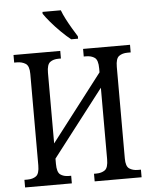

<svg xmlns="http://www.w3.org/2000/svg" viewBox="-61 -981 814 1031"><g transform="rotate(-5 346.0 -465.5)"><path d="M32 0V-41H49Q77 -41 95 -54Q113 -67 113 -112V-605Q113 -648 93.5 -660.5Q74 -673 46 -673H32V-714H284V-673H271Q243 -673 225.5 -660Q208 -647 208 -603V-222L484 -581V-602Q484 -647 466 -660Q448 -673 419 -673H407V-714H660V-673H643Q615 -673 597 -660Q579 -647 579 -602V-108Q579 -66 597.5 -53.5Q616 -41 643 -41H660V0H407V-41H419Q448 -41 466 -54Q484 -67 484 -113V-498L208 -140V-112Q208 -67 225.5 -54Q243 -41 271 -41H284V0ZM348 -771Q325 -789 296 -817.5Q267 -846 242.5 -875Q218 -904 207 -921V-931H306Q314 -909 328 -882Q342 -855 357.5 -829Q373 -803 385 -784V-771Z"/></g></svg>

Font: Noto Serif Condensed
Style: Regular
Weight: 400
Width: 3
Designer: Monotype Design Team
Foundry: Monotype Imaging Inc.
Version: Version 2.013; ttfautohint (v1.8.4.7-5d5b)